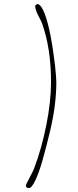

<svg xmlns="http://www.w3.org/2000/svg" viewBox="-20 -814 392 970"><path d="M257.8 -485.4Q237.3 -657.7 207.5 -740.2Q188 -793.5 167.5 -793.9L157.7 -786.1Q157.7 -772.5 163.3 -757.6Q168.9 -742.7 179.7 -723.1Q189.5 -705.1 192.9 -694.8Q237.8 -568.8 237.8 -398.9Q237.8 -301.3 214.1 -182.4Q190.4 -63.5 151.9 38.1Q144.5 55.7 136.2 70.8L118.2 105.5Q110.8 120.1 110.8 124Q110.8 129.4 115.2 132.8Q119.6 136.2 125.5 136.2Q139.6 136.2 157.7 99.1Q175.8 61 192.4 3.9Q216.3 -79.6 233.9 -155.8Q264.6 -285.6 264.6 -398.9Q264.6 -421.4 257.8 -485.4Z"/></svg>

Font: Amatica SC
Style: Regular
Weight: 400
Version: Version 2.000